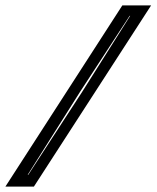

<svg xmlns="http://www.w3.org/2000/svg" viewBox="-37 -650 582 714"><path d="M-17 44 418 -630H525L89 44ZM66 0H68L267 -306L447 -591H445L261 -309Z"/></svg>

Font: Alumni Sans Inline One
Style: Italic
Weight: 400
Italic angle: -8°
Designer: Robert E. Leuschke
Foundry: Robert E. Leuschke
Version: Version 1.100; ttfautohint (v1.8.3)